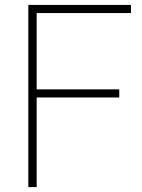

<svg xmlns="http://www.w3.org/2000/svg" viewBox="-20 -760 577 780"><path d="M95 0V-740H512V-707H129V0ZM125 -364V-397H464.5V-364Z"/></svg>

Font: Encode Sans SC Condensed Thin Thin
Style: Regular
Weight: 250
Version: Version 3.002